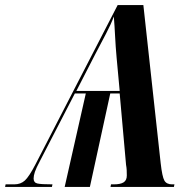

<svg xmlns="http://www.w3.org/2000/svg" viewBox="-72 -734 763 754"><path d="M-52 0 -50 -10H-16Q9 -10 25.5 -25Q42 -40 67 -88L390 -714H491L559 -93Q565 -40 573.5 -25Q582 -10 604 -10H613L611 0H362L364 -10H375Q401 -10 413.5 -18Q426 -26 426 -45Q426 -57 425.5 -66.5Q425 -76 423 -87L398 -367H361L281 0H182L265 -367H222L85 -102Q70 -74 65 -59Q60 -44 60 -33Q60 -17 74.5 -13.5Q89 -10 134 -10L132 0ZM228 -377H398L386 -507Q382 -551 380 -591.5Q378 -632 375 -669Q364 -639 344.5 -602Q325 -565 302 -521Z"/></svg>

Font: Noto Serif Display ExtraCondensed
Style: Bold Italic
Weight: 700
Width: 2
Italic angle: -12°
Designer: Monotype Design Team
Foundry: Monotype Imaging Inc.
Version: Version 2.009